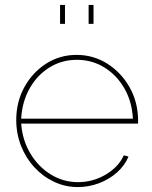

<svg xmlns="http://www.w3.org/2000/svg" viewBox="-20 -750 616 780"><path d="M296 10Q245 10 199.5 -11.5Q154 -33 119.5 -70.5Q85 -108 65.5 -157.5Q46 -207 46 -263Q46 -336 79 -396Q112 -456 167.5 -491.5Q223 -527 291 -527Q360 -527 416.5 -491Q473 -455 507 -394.5Q541 -334 541 -259Q541 -256 541 -253.5Q541 -251 541 -248H66Q71 -181 103 -127Q135 -73 186 -41.5Q237 -10 297 -10Q357 -10 409 -40.5Q461 -71 483 -119L502 -114Q488 -79 456.5 -50.5Q425 -22 383 -6Q341 10 296 10ZM66 -268H520Q516 -338 485 -391.5Q454 -445 404 -476Q354 -507 292 -507Q231 -507 181 -476Q131 -445 100.5 -391Q70 -337 66 -268ZM224 -653V-730H244V-653ZM340 -653V-730H360V-653Z"/></svg>

Font: Raleway Thin
Style: Regular
Weight: 100
Designer: Matt McInerney, Pablo Impallari, Rodrigo Fuenzalida
Foundry: Matt McInerney, Pablo Impallari, Rodrigo Fuenzalida
Version: Version 4.026